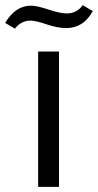

<svg xmlns="http://www.w3.org/2000/svg" viewBox="-72 -725 380 745"><path d="M76 0V-525H157V0ZM185 -616Q152 -616 109 -630.5Q66 -645 47 -645Q10 -645 -14 -614L-52 -636Q-12 -703 48 -703Q71 -703 118 -687.5Q165 -672 188 -673Q226 -673 249 -705L288 -682Q252 -616 185 -616Z"/></svg>

Font: Mona Sans
Style: Regular
Weight: 400
Designer: Deni Anggara
Foundry: GitHub
Version: Version 2.000;Glyphs 3.2.3 (3260)